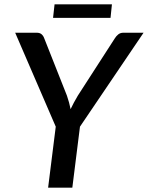

<svg xmlns="http://www.w3.org/2000/svg" viewBox="-20 -872 687 892"><path d="M351.5 -283.5 316 0H203.5L239 -283.5L50.5 -720H150.5Q165 -720 173.2 -712.8Q181.5 -705.5 185.5 -694L291 -427.5Q302 -395.5 308 -365Q315 -380 323.2 -395.2Q331.5 -410.5 341.5 -427.5L513.5 -694Q519.5 -704 529.2 -712Q539 -720 553.5 -720H647ZM233.5 -852H500L493.5 -789H226.5Z"/></svg>

Font: Lato SemiBold
Style: Italic
Weight: 600
Italic angle: -7°
Designer: Lukasz Dziedzic with Adam Twardoch and Botio Nikoltchev
Foundry: tyPoland Lukasz Dziedzic
Version: Version 2.015; 2015-08-06; http://www.latofonts.com/